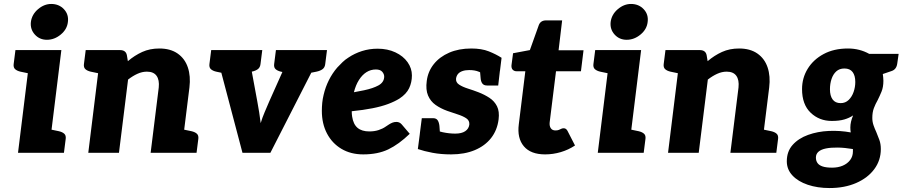

<svg xmlns="http://www.w3.org/2000/svg" viewBox="-20 -772 4567 970"><path d="M71 0 135 -519H290L226 0ZM206 0 235 -118 278 -109Q295 -105 304.5 -96.5Q314 -88 312 -71L303 0ZM155 -519 126 -401 83 -410Q66 -414 56.5 -422.5Q47 -431 49 -448L58 -519ZM217 -571Q180 -571 156 -597.5Q132 -624 136 -661Q141 -699 172 -725.5Q203 -752 239 -752Q278 -752 303 -725.5Q328 -699 323 -661Q319 -624 287 -597.5Q255 -571 217 -571Z M426 0 490 -519H586Q616 -519 621 -493L626 -463Q660 -492 698.5 -509.5Q737 -527 785 -527Q841 -527 877.5 -501.5Q914 -476 929 -431.5Q944 -387 937 -330L896 0H741L782 -330Q786 -368 771 -389Q756 -410 722 -410Q698 -410 674 -399Q650 -388 627 -370L581 0ZM876 0 905 -118 948 -109Q965 -105 974.5 -96.5Q984 -88 982 -71L973 0ZM510 -519 481 -401 438 -410Q421 -414 411.5 -422.5Q402 -431 404 -448L413 -519Z M1205 0 1068 -519H1197Q1214 -519 1224 -511Q1234 -503 1237 -492L1280 -259Q1285 -231 1289.5 -204Q1294 -177 1297 -150Q1305 -177 1316.5 -204Q1328 -231 1340 -259L1444 -492Q1449 -503 1461 -511Q1473 -519 1488 -519H1611L1346 0ZM1173 -481 1178 -519H1252L1247 -481ZM1430 -481 1435 -519H1509L1504 -481ZM1144 -519 1115 -401 1072 -410Q1055 -414 1045.5 -422.5Q1036 -431 1038 -448L1047 -519ZM1305 -519 1296 -448Q1294 -431 1282.5 -422.5Q1271 -414 1252 -410L1207 -401L1208 -519ZM1471 -519 1442 -401 1399 -410Q1382 -414 1372.5 -422.5Q1363 -431 1365 -448L1374 -519ZM1632 -519 1623 -448Q1621 -431 1609.5 -422.5Q1598 -414 1579 -410L1534 -401L1535 -519Z M1815 8Q1752 8 1705 -20Q1658 -48 1632 -97.5Q1606 -147 1606 -212Q1606 -232 1608 -252.5Q1610 -273 1615 -293Q1624 -332 1641.5 -367Q1659 -402 1684 -431Q1697 -445 1710.5 -458Q1724 -471 1740 -481Q1771 -502 1808.5 -514Q1846 -526 1888 -526Q1938 -526 1977.5 -507.5Q2017 -489 2039 -458Q2061 -427 2061 -391Q2061 -356 2047 -326.5Q2033 -297 1998 -274Q1974 -259 1940.5 -246.5Q1907 -234 1861.5 -225Q1816 -216 1757 -210Q1757 -203 1757.5 -196Q1758 -189 1759 -183Q1765 -144 1786.5 -126Q1808 -108 1846 -108Q1872 -108 1893 -115Q1914 -122 1928 -132Q1937 -138 1945.5 -143.5Q1954 -149 1963 -152.5Q1972 -156 1983 -156Q1999 -156 2010 -143L2050 -96Q1995 -43 1942 -17.5Q1889 8 1815 8ZM1768 -306Q1796 -311 1819.5 -316Q1843 -321 1860.5 -327Q1878 -333 1891 -340Q1906 -348 1913.5 -359.5Q1921 -371 1921 -385Q1921 -398 1911 -409.5Q1901 -421 1879 -421Q1853 -421 1831.5 -407.5Q1810 -394 1793.5 -368Q1777 -342 1768 -306Z M2259 8Q2208 8 2165.5 0Q2123 -8 2091 -19L2103 -111L2176 -122Q2184 -111 2216.5 -104Q2249 -97 2280 -97Q2312 -97 2330 -109Q2348 -121 2351 -142Q2353 -163 2335.5 -174.5Q2318 -186 2291 -194.5Q2264 -203 2239 -212Q2206 -224 2180.5 -242Q2155 -260 2142.5 -289.5Q2130 -319 2136 -363Q2142 -411 2171.5 -448Q2201 -485 2249.5 -506Q2298 -527 2361 -527Q2413 -527 2449.5 -512.5Q2486 -498 2514 -480L2506 -415L2433 -396Q2417 -402 2398 -410Q2379 -418 2350 -418Q2331 -418 2316.5 -413Q2302 -408 2294 -398.5Q2286 -389 2284 -375Q2282 -356 2299.5 -344.5Q2317 -333 2344 -324.5Q2371 -316 2397 -306Q2428 -294 2453 -277.5Q2478 -261 2491 -235Q2504 -209 2499 -169Q2492 -114 2461 -74.5Q2430 -35 2378.5 -13.5Q2327 8 2259 8ZM2402 -447 2506 -418 2497 -340H2441Q2424 -340 2416.5 -350.5Q2409 -361 2408 -379ZM2205 -68 2101 -97 2111 -175H2167Q2184 -175 2191 -164.5Q2198 -154 2200 -136Z M2734 8Q2661 8 2626.5 -33Q2592 -74 2601 -144L2634 -412H2590Q2578 -412 2570.5 -419.5Q2563 -427 2564 -442L2572 -503L2657 -519L2702 -645Q2711 -669 2739 -669H2820L2802 -518H2928L2915 -412H2789L2757 -154Q2755 -136 2762.5 -124.5Q2770 -113 2786 -113Q2797 -113 2804 -116Q2811 -119 2816 -121.5Q2821 -124 2828 -124Q2840 -124 2847 -111L2885 -37Q2852 -15 2813 -3.5Q2774 8 2734 8Z M3000 0 3064 -519H3219L3155 0ZM3135 0 3164 -118 3207 -109Q3224 -105 3233.5 -96.5Q3243 -88 3241 -71L3232 0ZM3084 -519 3055 -401 3012 -410Q2995 -414 2985.5 -422.5Q2976 -431 2978 -448L2987 -519ZM3146 -571Q3109 -571 3085 -597.5Q3061 -624 3065 -661Q3070 -699 3101 -725.5Q3132 -752 3168 -752Q3207 -752 3232 -725.5Q3257 -699 3252 -661Q3248 -624 3216 -597.5Q3184 -571 3146 -571Z M3355 0 3419 -519H3515Q3545 -519 3550 -493L3555 -463Q3589 -492 3627.5 -509.5Q3666 -527 3714 -527Q3770 -527 3806.5 -501.5Q3843 -476 3858 -431.5Q3873 -387 3866 -330L3825 0H3670L3711 -330Q3715 -368 3700 -389Q3685 -410 3651 -410Q3627 -410 3603 -399Q3579 -388 3556 -370L3510 0ZM3805 0 3834 -118 3877 -109Q3894 -105 3903.5 -96.5Q3913 -88 3911 -71L3902 0ZM3439 -519 3410 -401 3367 -410Q3350 -414 3340.5 -422.5Q3331 -431 3333 -448L3342 -519Z M4171 178Q4110 178 4061 161.5Q4012 145 3983.5 114.5Q3955 84 3955 43Q3955 -7 3984.5 -40Q4014 -73 4062.5 -90.5Q4111 -108 4167.5 -110.5Q4224 -113 4278 -103Q4277 -109 4276.5 -115Q4276 -121 4276 -128Q4276 -142 4279.5 -157.5Q4283 -173 4290 -189Q4271 -176 4245.5 -168.5Q4220 -161 4182 -161Q4119 -161 4075.5 -202.5Q4032 -244 4032 -322Q4032 -378 4060.5 -424.5Q4089 -471 4141 -499Q4193 -527 4264 -527Q4294 -527 4321 -520Q4348 -513 4371 -500H4520L4513 -451Q4509 -421 4484 -413L4440 -398Q4441 -390 4442 -381.5Q4443 -373 4443 -364Q4443 -332 4433.5 -309Q4424 -286 4414 -266Q4403 -247 4395 -226Q4387 -205 4387 -176Q4387 -157 4393 -139.5Q4399 -122 4407 -105Q4415 -86 4422.5 -65.5Q4430 -45 4430 -19Q4430 38 4397 82.5Q4364 127 4305.5 152.5Q4247 178 4171 178ZM4184 75Q4214 75 4237.5 65Q4261 55 4275 36.5Q4289 18 4289 -7Q4289 -5 4289 -9.5Q4289 -14 4289 -18.5Q4289 -23 4289 -19Q4247 -26 4212.5 -26.5Q4178 -27 4153 -22Q4128 -17 4115 -5.5Q4102 6 4102 24Q4102 40 4110 51.5Q4118 63 4136 69Q4154 75 4184 75ZM4227 -251Q4251 -251 4267.5 -267Q4284 -283 4292.5 -307.5Q4301 -332 4301 -358Q4301 -390 4287.5 -408Q4274 -426 4246 -426Q4221 -426 4205 -411.5Q4189 -397 4181 -373Q4173 -349 4173 -321Q4173 -288 4186.5 -269.5Q4200 -251 4227 -251Z"/></svg>

Font: Aleo Black
Style: Italic
Weight: 900
Italic angle: -7°
Designer: Alessio Laiso
Foundry: Alessio Laiso
Version: Version 2.001;gftools[0.9.29]